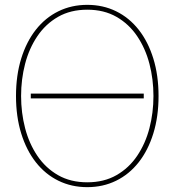

<svg xmlns="http://www.w3.org/2000/svg" viewBox="-20 -760 720 792"><path d="M340 12Q275 12 221 -14.5Q167 -41 128 -90.5Q89 -140 67.5 -209.5Q46 -279 46 -364Q46 -449 67.5 -518.5Q89 -588 128 -637.5Q167 -687 221 -713.5Q275 -740 340 -740Q405 -740 459 -713.5Q513 -687 552 -637.5Q591 -588 612.5 -518.5Q634 -449 634 -364Q634 -279 612.5 -209.5Q591 -140 552 -90.5Q513 -41 459 -14.5Q405 12 340 12ZM340 -8Q409 -8 460.5 -37.5Q512 -67 546 -117.5Q580 -168 596.5 -231.5Q613 -295 613 -364Q613 -433 596.5 -496.5Q580 -560 546 -610.5Q512 -661 460.5 -690.5Q409 -720 340 -720Q271 -720 219.5 -690.5Q168 -661 134 -610.5Q100 -560 83.5 -496.5Q67 -433 67 -364Q67 -295 83.5 -231.5Q100 -168 134 -117.5Q168 -67 219.5 -37.5Q271 -8 340 -8ZM107 -374H573V-354H107Z"/></svg>

Font: Murecho Thin
Style: Regular
Weight: 100
Designer: Neil Summerour
Foundry: Positype
Version: Version 1.010